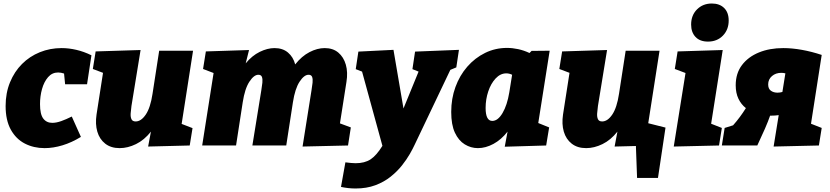

<svg xmlns="http://www.w3.org/2000/svg" viewBox="-20 -829 4730 1094"><path d="M234 15Q172 15 121.5 -11Q71 -37 41.5 -90.5Q12 -144 12 -225Q12 -299 37 -360Q62 -421 105.5 -464.5Q149 -508 207 -531.5Q265 -555 331 -555Q372 -555 415 -545Q458 -535 501 -514L476 -349H351L345 -410Q327 -416 311 -416Q277 -416 254 -389.5Q231 -363 219.5 -322Q208 -281 208 -236Q208 -178 226.5 -153.5Q245 -129 278 -129Q301 -129 329 -139Q357 -149 389 -165L441 -49Q389 -17 336 -1Q283 15 234 15Z M662 15Q612 15 579.5 -10.5Q547 -36 534.5 -79Q522 -122 530 -176L567 -414L509 -436L525 -536L781 -544L729 -225Q726 -203 724.5 -183Q723 -163 729 -150Q735 -137 753 -137Q784 -137 810.5 -176Q837 -215 849 -294L887 -540H1080L1015 -123L1077 -99L1061 0L824 6L840 -79Q802 -31 755 -8Q708 15 662 15Z M1704 6 1755 -315Q1759 -338 1761 -358Q1763 -378 1758.5 -390.5Q1754 -403 1738 -403Q1713 -403 1687 -363.5Q1661 -324 1649 -246L1611 0H1418L1469 -315Q1473 -338 1475 -358Q1477 -378 1472.5 -390.5Q1468 -403 1452 -403Q1427 -403 1401 -363.5Q1375 -324 1363 -246L1325 0H1132L1197 -413L1137 -436L1153 -536L1399 -544L1380 -468Q1416 -512 1460 -533.5Q1504 -555 1544 -555Q1591 -555 1621 -529.5Q1651 -504 1662 -462Q1699 -509 1743.5 -532Q1788 -555 1830 -555Q1877 -555 1907.5 -529.5Q1938 -504 1950.5 -460.5Q1963 -417 1954 -362L1917 -126L1979 -103L1963 0Z M1923 236 1948 96Q1965 98 1979 99.5Q1993 101 2006 101Q2058 101 2091.5 79Q2125 57 2159 2L2043 -421L2007 -435L2022 -535L2222 -545L2279 -211L2365 -421L2330 -435L2345 -535L2595 -545L2580 -445L2546 -431L2343 -5Q2333 17 2315 48.5Q2297 80 2270 114Q2243 148 2205.5 178Q2168 208 2118.5 226.5Q2069 245 2006 245Q1965 245 1923 236Z M2703 15Q2663 15 2628 -6.5Q2593 -28 2572 -73Q2551 -118 2551 -191Q2551 -267 2575 -333Q2599 -399 2642.5 -449Q2686 -499 2744 -527.5Q2802 -556 2869 -556Q2900 -556 2932.5 -549Q2965 -542 2997 -527L3009 -539L3112 -540L3047 -128L3109 -103L3092 0L2856 7L2872 -79Q2836 -33 2791.5 -9Q2747 15 2703 15ZM2785 -140Q2817 -140 2843.5 -185Q2870 -230 2882 -303L2898 -403Q2882 -411 2865 -411Q2831 -411 2804 -382Q2777 -353 2762 -308Q2747 -263 2747 -214Q2747 -140 2785 -140Z M3320 15Q3270 15 3237.5 -10.5Q3205 -36 3192.5 -79Q3180 -122 3188 -176L3225 -414L3167 -436L3183 -536L3439 -544L3387 -225Q3384 -203 3382.5 -183Q3381 -163 3387 -150Q3393 -137 3411 -137Q3442 -137 3468.5 -176Q3495 -215 3507 -294L3545 -540H3738L3673 -123L3735 -99L3719 0L3482 6L3498 -79Q3460 -31 3413 -8Q3366 15 3320 15ZM3610 185 3603 -5H3578L3554 -157L3772 -102L3729 185Z M3819 6 3886 -413 3825 -436 3841 -536 4098 -544 4032 -124 4093 -100 4077 0ZM4014 -592Q3968 -592 3943 -618.5Q3918 -645 3918 -689Q3918 -742 3951.5 -775.5Q3985 -809 4036 -809Q4080 -809 4106 -783.5Q4132 -758 4132 -712Q4132 -660 4099 -626Q4066 -592 4014 -592Z M4093 0 4109 -100 4157 -115Q4197 -160 4230 -213Q4203 -234 4187.5 -266.5Q4172 -299 4172 -343Q4172 -411 4207.5 -458Q4243 -505 4304 -530Q4365 -555 4443 -555Q4493 -555 4549 -545Q4605 -535 4662 -516L4601 -124L4662 -100L4646 0L4388 6L4417 -173Q4396 -170 4375 -170Q4371 -170 4368 -170Q4357 -138 4338.5 -95.5Q4320 -53 4295 0ZM4357 -348Q4357 -323 4372.5 -312Q4388 -301 4410 -301Q4424 -301 4438 -305L4455 -411Q4444 -414 4432 -414Q4400 -414 4378.5 -395.5Q4357 -377 4357 -348Z"/></svg>

Font: Bitter Black
Style: Italic
Weight: 900
Italic angle: -9°
Designer: Sol Matas, and Bitter project Authors
Foundry: Sol Matas
Version: Version 2.001